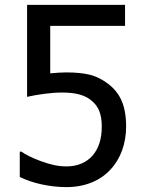

<svg xmlns="http://www.w3.org/2000/svg" viewBox="-20 -747 586 782"><path d="M493.7 -231.4C493.7 -316.9 469.2 -369.1 418.9 -406.7C396 -423.8 372.1 -436 346.7 -442.4C320.8 -448.7 289.1 -452.1 250.5 -452.1C231.4 -452.1 209.5 -450.7 184.6 -448.2V-641.6H489.3V-727.1H90.3V-352.5C109.9 -356.9 132.8 -361.3 159.2 -364.7C185.1 -368.2 210 -370.1 233.9 -370.1C286.6 -370.1 326.7 -360.4 353.5 -336.4C380.9 -314.5 394.5 -282.2 394.5 -231.9C394.5 -181.2 382.3 -143.1 357.4 -113.8C331.5 -84 293.5 -69.3 252.4 -69.3C215.3 -69.3 188.5 -75.7 146 -90.8C113.3 -102.5 83 -117.7 67.4 -129.4H60.5V-26.4C110.8 -1 182.6 15.1 251 15.1C325.2 15.1 388.2 -10.7 429.7 -56.2C470.7 -99.6 493.7 -161.6 493.7 -231.4Z"/></svg>

Font: SG Kara SemiBold
Style: Regular
Weight: 400
Designer: Damoon Khanjanzadeh
Version: Version 1.000